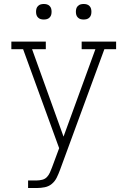

<svg xmlns="http://www.w3.org/2000/svg" viewBox="-20 -739 640 964"><path d="M121 205V167H165Q178 167 192 163.5Q206 160 215.5 150Q225 140 230.5 127.5Q236 115 241 102L277 5L96 -492H37V-530H210V-492H141L299 -53L459 -492H390V-530H563V-492H504L281 115Q274 134 265 152.5Q256 171 240.5 184Q225 197 205 201Q185 205 165 205ZM400 -641Q392 -641 384.5 -643Q377 -645 371 -651Q365 -657 363 -664.5Q361 -672 361 -680Q361 -688 363 -695.5Q365 -703 371 -709Q377 -715 384.5 -717Q392 -719 400 -719Q408 -719 415.5 -717Q423 -715 429 -709Q435 -703 437 -695.5Q439 -688 439 -680Q439 -672 437 -664.5Q435 -657 429 -651Q423 -645 415.5 -643Q408 -641 400 -641ZM200 -641Q192 -641 184.5 -643Q177 -645 171 -651Q165 -657 163 -664.5Q161 -672 161 -680Q161 -688 163 -695.5Q165 -703 171 -709Q177 -715 184.5 -717Q192 -719 200 -719Q208 -719 215.5 -717Q223 -715 229 -709Q235 -703 237 -695.5Q239 -688 239 -680Q239 -672 237 -664.5Q235 -657 229 -651Q223 -645 215.5 -643Q208 -641 200 -641Z"/></svg>

Font: Iosevka Slab XLtEx
Style: Regular
Weight: 200
Width: 7
Monospace: yes
Designer: Belleve Invis
Foundry: Belleve Invis
Version: Version 11.1.0; ttfautohint (v1.8.3)